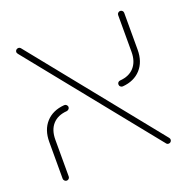

<svg xmlns="http://www.w3.org/2000/svg" viewBox="-101 -616 695 715"><g transform="rotate(-20 247.0 -259.0)"><path d="M440.4 -0.4 35.9 -502.6Q32.6 -507.4 32.6 -510.4Q32.6 -515.2 36.1 -518.7Q39.6 -522.2 44.8 -522.2Q50.4 -522.2 54.1 -517.8L458.5 -15.6Q461.5 -11.9 461.5 -7.8Q461.5 -3 458.1 0.6Q454.8 4.1 449.6 4.1Q443.7 4.1 440.4 -0.4ZM33.7 -8.5V-154.1Q33.7 -201.9 60 -230.9Q86.3 -260 132.2 -263.7Q137.4 -264.4 141.5 -260.7Q145.6 -257 145.6 -251.5Q145.6 -247 142.2 -243.7Q138.9 -240.4 134.4 -239.6Q97.8 -237 77.8 -214.8Q57.8 -192.6 57.8 -154.1V-8.5Q57.8 -3.3 54.3 0.2Q50.7 3.7 45.9 3.7Q41.1 3.7 37.4 0Q33.7 -3.7 33.7 -8.5ZM348.9 -267Q348.9 -271.9 352 -275.2Q355.2 -278.5 360 -278.9Q396.3 -281.5 416.3 -303.9Q436.3 -326.3 436.3 -364.4V-510.4Q436.3 -515.2 440 -518.7Q443.7 -522.2 448.5 -522.2Q453.3 -522.2 456.9 -518.7Q460.4 -515.2 460.4 -510.4V-364.4Q460.4 -316.7 434.1 -287.6Q407.8 -258.5 361.9 -254.8Q357 -254.4 353 -258Q348.9 -261.5 348.9 -267Z"/></g></svg>

Font: 26F Galaxy Hebrew Thin
Style: Regular
Weight: 100
Designer: C₂₉H₂₅N₃O₅
Version: Version 1.000